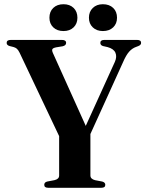

<svg xmlns="http://www.w3.org/2000/svg" viewBox="-20 -889 694 909"><path d="M478.5 -14Q478.5 0 460 0H208Q189.5 0 189.5 -14Q189.5 -26 203.5 -29.5L237.5 -36Q260 -41 260 -58V-244.5L72.5 -640Q66 -653 59.5 -658.5Q53 -664 43.5 -666.5L25.5 -671Q11.5 -675 11.5 -686Q11.5 -700 31 -700H273Q293 -700 293 -686Q293 -674 277 -670L246.5 -665Q231 -662 228 -656.2Q225 -650.5 230.5 -638L386 -293L524 -596.5Q534.5 -620.5 526.5 -639.2Q518.5 -658 489.5 -666L467.5 -671Q455 -675 455 -686Q455 -700 474 -700H629Q648 -700 648 -686Q648 -676 635 -671L626 -667.5Q606.5 -661 591.8 -644.8Q577 -628.5 562 -593.5L408 -254.5V-58.5Q408 -41.5 430 -36L464 -29.5Q478.5 -25.5 478.5 -14ZM280.5 -742Q250.5 -742 232.2 -759.5Q214 -777 214 -805Q214 -834 232.2 -851.5Q250.5 -869 280.5 -869Q310.5 -869 328.5 -851.5Q346.5 -834 346.5 -805Q346.5 -777 328.5 -759.5Q310.5 -742 280.5 -742ZM467 -742Q437.5 -742 419.2 -759.5Q401 -777 401 -805Q401 -833.5 419.2 -851.2Q437.5 -869 467 -869Q497.5 -869 515.8 -851.5Q534 -834 534 -805Q534 -777 515.8 -759.5Q497.5 -742 467 -742Z"/></svg>

Font: Fraunces 72pt S000 SemiBold
Style: Regular
Weight: 600
Version: Version 1.000; ttfautohint (v1.8.3)